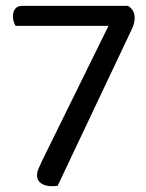

<svg xmlns="http://www.w3.org/2000/svg" viewBox="-20 -628 498 653"><path d="M55 -608H415Q426 -602 432 -591.5Q438 -581 438 -568Q438 -558 435.5 -548Q433 -538 427 -526L176 4Q170 5 164.5 5Q159 5 153 5Q134 5 120 -4.5Q106 -14 106 -31Q106 -43 111 -54.5Q116 -66 123 -81L349 -540H33Q30 -545 27 -553.5Q24 -562 24 -572Q24 -589 32 -598.5Q40 -608 55 -608Z"/></svg>

Font: Baloo Paaji 2
Style: Regular
Weight: 400
Designer: Shuchita Grover, Noopur Datye and Ek Type
Foundry: Ek Type
Version: Version 1.700